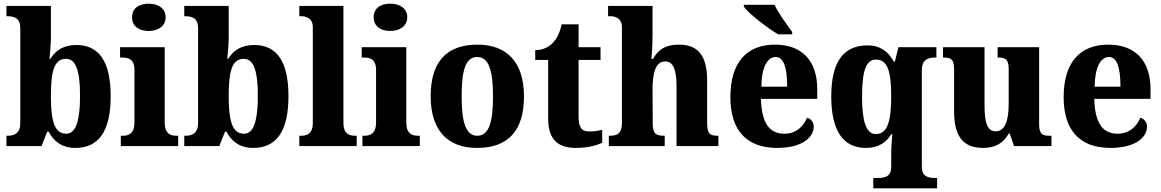

<svg xmlns="http://www.w3.org/2000/svg" viewBox="-20 -792 6295 1041"><path d="M388 10C512 10 580 -76 580 -270C580 -463 514 -548 394 -548C323 -548 280 -517 254 -474H248C252 -504 256 -558 256 -593V-760H15V-704H19C59 -704 90 -694 90 -638V-126C90 -65 54 -56 21 -56H15V0H205L236 -78H244C271 -26 316 10 388 10ZM339 -67C274 -67 256 -139 256 -271C256 -407 274 -473 338 -473C392 -473 414 -407 414 -272C414 -139 392 -67 339 -67Z M786 -624C835 -624 878 -649 878 -698C878 -749 835 -772 786 -772C735 -772 696 -749 696 -698C696 -649 735 -624 786 -624ZM635 0H946V-56H936C903 -56 873 -69 873 -125V-536H631V-480H647C679 -480 709 -467 709 -415V-127C709 -70 680 -56 646 -56H635Z M1352 10C1476 10 1544 -76 1544 -270C1544 -463 1478 -548 1358 -548C1287 -548 1244 -517 1218 -474H1212C1216 -504 1220 -558 1220 -593V-760H979V-704H983C1023 -704 1054 -694 1054 -638V-126C1054 -65 1018 -56 985 -56H979V0H1169L1200 -78H1208C1235 -26 1280 10 1352 10ZM1303 -67C1238 -67 1220 -139 1220 -271C1220 -407 1238 -473 1302 -473C1356 -473 1378 -407 1378 -272C1378 -139 1356 -67 1303 -67Z M1603 0H1914V-56H1904C1871 -56 1842 -69 1842 -125V-760H1603V-704H1614C1634 -704 1676 -697 1676 -645V-125C1676 -69 1647 -56 1614 -56H1603Z M2096 -624C2145 -624 2188 -649 2188 -698C2188 -749 2145 -772 2096 -772C2045 -772 2006 -749 2006 -698C2006 -649 2045 -624 2096 -624ZM1945 0H2256V-56H2246C2213 -56 2183 -69 2183 -125V-536H1941V-480H1957C1989 -480 2019 -467 2019 -415V-127C2019 -70 1990 -56 1956 -56H1945Z M2566 10C2734 10 2821 -82 2821 -270C2821 -458 2725 -550 2569 -550C2402 -550 2315 -458 2315 -270C2315 -82 2410 10 2566 10ZM2568 -56C2505 -56 2483 -130 2483 -270C2483 -411 2504 -483 2567 -483C2630 -483 2653 -411 2653 -270C2653 -130 2631 -56 2568 -56Z M3102 10C3174 10 3223 -7 3245 -18V-88C3225 -83 3200 -79 3175 -79C3131 -79 3117 -104 3117 -163V-467H3236V-536H3117V-660H3025C3016 -616 3000 -585 2982 -565C2964 -543 2930 -520 2882 -520V-467H2952V-149C2952 -31 3010 10 3102 10Z M3281 0H3584V-56H3580C3539 -56 3519 -65 3519 -121L3518 -306C3518 -384 3530 -459 3586 -459C3632 -459 3648 -410 3648 -325V0H3875V-56H3872C3830 -56 3814 -65 3814 -126V-357C3814 -492 3763 -550 3661 -550C3586 -550 3547 -521 3520 -472H3512C3514 -493 3518 -550 3518 -601V-760H3277V-704H3290C3310 -704 3352 -697 3352 -645V-124C3352 -65 3323 -56 3285 -56H3281Z M4199 -606H4275V-619C4248 -657 4199 -721 4180 -766H4013V-756C4037 -721 4137 -642 4199 -606ZM4193 10C4334 10 4392 -50 4392 -106C4392 -130 4377 -147 4356 -154C4335 -105 4296 -67 4232 -67C4152 -67 4109 -125 4106 -256H4411V-308C4411 -467 4324 -550 4182 -550C4028 -550 3940 -453 3940 -265C3940 -91 4023 10 4193 10ZM4248 -322H4108C4109 -426 4140 -483 4186 -483C4230 -483 4248 -423 4248 -322Z M4715 229H5061V173H5053C5012 173 4978 166 4978 112V-410C4978 -471 5013 -480 5053 -480H5057V-536H4851L4832 -458H4826C4797 -512 4752 -546 4684 -546C4556 -546 4487 -461 4487 -269C4487 -76 4556 10 4675 10C4744 10 4786 -21 4812 -64H4818C4815 -34 4812 13 4812 52V113C4812 166 4778 173 4737 173H4715ZM4729 -65C4675 -65 4654 -137 4654 -268C4654 -406 4675 -469 4729 -469C4793 -469 4812 -405 4812 -267C4812 -137 4792 -65 4729 -65Z M5310 10C5373 10 5419 -13 5450 -69H5454L5478 0H5681V-56H5671C5637 -56 5614 -60 5614 -118V-536H5389V-480H5392C5426 -480 5449 -475 5449 -418V-230C5449 -138 5429 -80 5378 -80C5331 -80 5318 -132 5318 -222V-536H5093V-480H5097C5143 -480 5153 -466 5153 -409V-188C5153 -54 5201 10 5310 10Z M6000 10C6141 10 6199 -50 6199 -106C6199 -130 6184 -147 6163 -154C6142 -105 6103 -67 6039 -67C5959 -67 5916 -125 5913 -256H6218V-308C6218 -467 6131 -550 5989 -550C5835 -550 5747 -453 5747 -265C5747 -91 5830 10 6000 10ZM6055 -322H5915C5916 -426 5947 -483 5993 -483C6037 -483 6055 -423 6055 -322Z"/></svg>

Font: Noto Serif Bengali SemiCondensed ExtraBold
Style: Regular
Weight: 800
Width: 4
Designer: Juan Bruce, Universal Thirst, Indian Type Foundry and the Monotype Design Team.
Foundry: Monotype Imaging Inc.
Version: Version 2.003